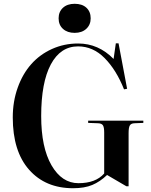

<svg xmlns="http://www.w3.org/2000/svg" viewBox="-20 -972 791 1006"><path d="M287.1 -876Q287.1 -910.2 309.8 -931.2Q332.5 -952.1 371.1 -952.1Q410.6 -952.1 432.9 -931.4Q455.1 -910.6 455.1 -876Q455.1 -842.3 432.1 -821Q409.2 -799.8 371.1 -799.8Q333 -799.8 310.1 -820.6Q287.1 -841.3 287.1 -876ZM362.8 14.2Q218.3 14.2 132.6 -82.5Q46.9 -179.2 46.9 -356.9Q46.9 -440.4 72.8 -512.7Q98.6 -585 143.6 -635.7Q188.5 -686.5 252.2 -715.3Q315.9 -744.1 389.2 -744.1Q496.1 -744.1 575.2 -663.1L586.9 -745.1H601.1L646 -506.8L629.9 -503.9Q588.9 -606.4 528.1 -667.7Q467.3 -729 389.2 -729Q296.9 -729 246.3 -634.5Q195.8 -540 195.8 -363.8Q195.8 -199.2 250 -105.7Q304.2 -12.2 391.1 -12.2Q481.4 -12.2 525.9 -63V-277.8Q525.9 -305.2 519.3 -315.4Q512.7 -325.7 493.2 -326.2L441.9 -328.1V-339.8H731V-328.1L685.1 -326.2Q666.5 -325.7 660.2 -314.7Q653.8 -303.7 653.8 -274.9V3.9H642.1L541 -55.2Q504.4 -20 463.6 -2.9Q422.9 14.2 362.8 14.2Z"/></svg>

Font: Display Semibold
Style: Regular
Weight: 600
Designer: Latin by Veronika Burian and Jose Scaglione. Greek by Irene Vlachou. Cyrillic by Vera Evstafieva.
Foundry: TypeTogether
Version: Version 3.002